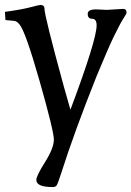

<svg xmlns="http://www.w3.org/2000/svg" viewBox="-20 -549 532 777"><path d="M412 -509 478 -513Q492 -513 492 -498Q492 -495 490.5 -492.5Q489 -490 485.5 -484Q482 -478 476.5 -469.5Q471 -461 461.5 -442.5Q452 -424 440 -400Q417 -352 371 -241Q280 -13 227 154Q214 194 209.5 201Q205 208 193 208Q127 208 127 179Q127 163 162.5 106.5Q198 50 198 16Q198 -18 140.5 -220Q83 -422 59 -450Q49 -463 37.5 -464.5Q26 -466 16 -466.5Q6 -467 2 -468L0 -501Q66 -510 102.5 -519.5Q139 -529 143 -529Q160 -529 160 -514Q160 -485 238 -200L265 -105Q371 -388 371 -446Q371 -473 353 -473Q335 -473 335 -493Q335 -511 369 -511Z"/></svg>

Font: Prociono
Style: Regular
Weight: 400
Designer: Barry Schwartz
Foundry: The Crud Factory
Version: Version 2.301